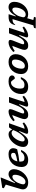

<svg xmlns="http://www.w3.org/2000/svg" viewBox="2122 -2906 1004 5288"><g transform="rotate(-90 2624.0 -262.0)"><path d="M184 -605.5Q174.5 -610.5 156.2 -620Q138 -629.5 118.2 -640.2Q98.5 -651 84 -658.5L94.5 -702L355.5 -744H381.5L222.5 -350H238Q304 -452 361 -490.2Q418 -528.5 471.5 -528.5Q536 -528.5 572 -486.2Q608 -444 608 -380Q608 -310 578.8 -240.2Q549.5 -170.5 498.8 -113.5Q448 -56.5 382.8 -22.2Q317.5 12 245.5 12Q151 12 101.8 -27.5Q52.5 -67 52.5 -132.5Q52.5 -161 62.5 -196.5ZM199.5 -177.5Q190.5 -149.5 190.5 -128.5Q190.5 -98 209.8 -80.5Q229 -63 264 -63Q299 -63 333 -88.2Q367 -113.5 394.5 -156Q422 -198.5 438.2 -249.8Q454.5 -301 454.5 -353.5Q454.5 -423 397.5 -423Q365.5 -423 330.5 -397Q295.5 -371 264.8 -326.8Q234 -282.5 216 -226.5Z M1139 -183Q1087.5 -73.5 1018.5 -30.8Q949.5 12 866.5 12Q766.5 12 717.5 -34.8Q668.5 -81.5 668.5 -171Q668.5 -245 692.5 -310Q716.5 -375 762 -424Q807.5 -473 872 -500.8Q936.5 -528.5 1017 -528.5Q1109 -528.5 1147.8 -491Q1186.5 -453.5 1186.5 -400.5Q1186.5 -374.5 1179.2 -346.2Q1172 -318 1157 -291Q1073 -269.5 985.2 -254.8Q897.5 -240 817.5 -231.5Q817 -220.5 817 -209Q817 -141 840.2 -115.5Q863.5 -90 920.5 -90Q969 -90 1010.5 -111.2Q1052 -132.5 1086.5 -183ZM994.5 -459Q938 -459 889.5 -415Q841 -371 824.5 -286Q909.5 -301.5 957.2 -313.8Q1005 -326 1026.5 -337.8Q1048 -349.5 1053.2 -364Q1058.5 -378.5 1058.5 -399Q1058.5 -426.5 1042.5 -442.8Q1026.5 -459 994.5 -459Z M1591 -60.5 1660 -236H1645.5Q1595 -157 1555.5 -107.8Q1516 -58.5 1483.8 -32.5Q1451.5 -6.5 1422.2 2.8Q1393 12 1363 12Q1305 12 1263 -21.5Q1221 -55 1221 -122.5Q1221 -174.5 1239.5 -231Q1258 -287.5 1291.2 -340.2Q1324.5 -393 1368.8 -435.5Q1413 -478 1464.2 -503.2Q1515.5 -528.5 1570.5 -528.5Q1665.5 -528.5 1698.5 -427.5L1761 -516H1874L1721.5 -86.5Q1757 -89.5 1793.5 -102.2Q1830 -115 1871.5 -142L1896.5 -102Q1815 -33.5 1753.2 -10.8Q1691.5 12 1647.5 12Q1602.5 12 1588.8 -4.2Q1575 -20.5 1591 -60.5ZM1372.5 -141Q1372.5 -112 1388.2 -98Q1404 -84 1432 -84Q1458 -84 1491 -109.2Q1524 -134.5 1558.2 -175.8Q1592.5 -217 1622.2 -266.5Q1652 -316 1671 -364.5L1685 -399Q1668.5 -425 1648.5 -434.8Q1628.5 -444.5 1605 -444.5Q1570.5 -444.5 1536.8 -423.8Q1503 -403 1473.5 -369Q1444 -335 1421.2 -294.5Q1398.5 -254 1385.5 -213.8Q1372.5 -173.5 1372.5 -141Z M2338 -61.5 2397.5 -234H2380.5Q2335.5 -154.5 2300.2 -105.8Q2265 -57 2234 -31.5Q2203 -6 2171.8 3Q2140.5 12 2104 12Q2044.5 12 2016 -16.5Q1987.5 -45 1987.5 -88.5Q1987.5 -109.5 1994.8 -140.8Q2002 -172 2023.5 -228L2099 -425Q2033 -413.5 1957.5 -358L1928.5 -398Q2010.5 -473.5 2077.2 -501Q2144 -528.5 2194.5 -528.5Q2244 -528.5 2256.8 -502Q2269.5 -475.5 2248.5 -420L2163 -202.5Q2152 -173.5 2147.2 -156.2Q2142.5 -139 2142.5 -128Q2142.5 -98 2181.5 -98Q2207.5 -98 2239.5 -117.5Q2271.5 -137 2307.8 -191.5Q2344 -246 2382 -351L2444.5 -516H2597L2457 -88Q2491 -91.5 2527.2 -105.2Q2563.5 -119 2605 -145L2630.5 -103.5Q2548 -35.5 2485.5 -11.8Q2423 12 2386 12Q2350 12 2337 -5.2Q2324 -22.5 2338 -61.5Z M3000.5 -461Q2949 -461 2910 -428.5Q2871 -396 2849.2 -339Q2827.5 -282 2827.5 -209Q2827.5 -141 2852.2 -115.5Q2877 -90 2932.5 -90Q2982 -90 3021 -113Q3060 -136 3093 -190H3145Q3103.5 -86 3040 -37Q2976.5 12 2883 12Q2779.5 12 2729.2 -34.8Q2679 -81.5 2679 -180Q2679 -252.5 2703.5 -315.5Q2728 -378.5 2773.5 -426.5Q2819 -474.5 2882.5 -501.5Q2946 -528.5 3024.5 -528.5Q3109.5 -528.5 3150.2 -500.8Q3191 -473 3191 -432Q3191 -399 3166.5 -377.2Q3142 -355.5 3112 -355.5Q3103 -355.5 3090.5 -370.8Q3078 -386 3062 -409Q3046 -432.5 3030.8 -446.8Q3015.5 -461 3000.5 -461Z M3559 -528.5Q3633.5 -528.5 3681.5 -503.2Q3729.5 -478 3752.5 -434.5Q3775.5 -391 3775.5 -336.5Q3775.5 -268 3752.5 -205.5Q3729.5 -143 3686.2 -94Q3643 -45 3582 -16.5Q3521 12 3445.5 12Q3371 12 3323 -13.2Q3275 -38.5 3251.8 -81.8Q3228.5 -125 3228.5 -180Q3228.5 -248 3251.5 -310.5Q3274.5 -373 3317.8 -422.2Q3361 -471.5 3422 -500Q3483 -528.5 3559 -528.5ZM3453 -79.5Q3494 -79.5 3526.5 -103.5Q3559 -127.5 3581.8 -167.2Q3604.5 -207 3616.5 -254.8Q3628.5 -302.5 3628.5 -350Q3628.5 -436.5 3551.5 -436.5Q3510.5 -436.5 3478 -412.5Q3445.5 -388.5 3422.8 -349Q3400 -309.5 3388 -261.5Q3376 -213.5 3376 -166Q3376 -79.5 3453 -79.5Z M4244.5 -61.5 4304 -234H4287Q4242 -154.5 4206.8 -105.8Q4171.5 -57 4140.5 -31.5Q4109.5 -6 4078.2 3Q4047 12 4010.5 12Q3951 12 3922.5 -16.5Q3894 -45 3894 -88.5Q3894 -109.5 3901.2 -140.8Q3908.5 -172 3930 -228L4005.5 -425Q3939.5 -413.5 3864 -358L3835 -398Q3917 -473.5 3983.8 -501Q4050.5 -528.5 4101 -528.5Q4150.5 -528.5 4163.2 -502Q4176 -475.5 4155 -420L4069.5 -202.5Q4058.5 -173.5 4053.8 -156.2Q4049 -139 4049 -128Q4049 -98 4088 -98Q4114 -98 4146 -117.5Q4178 -137 4214.2 -191.5Q4250.5 -246 4288.5 -351L4351 -516H4503.5L4363.5 -88Q4397.5 -91.5 4433.8 -105.2Q4470 -119 4511.5 -145L4537 -103.5Q4454.5 -35.5 4392 -11.8Q4329.5 12 4292.5 12Q4256.5 12 4243.5 -5.2Q4230.5 -22.5 4244.5 -61.5Z M4803.5 172 4788.5 220.5H4486.5L4500.5 172.5L4570 154L4741 -419Q4738.5 -419 4734 -419Q4683.5 -419 4651.5 -404.2Q4619.5 -389.5 4588.5 -345L4576.5 -349.5Q4593 -420 4623.2 -458.5Q4653.5 -497 4698.8 -512.2Q4744 -527.5 4804.5 -527.5Q4826.5 -527.5 4842.5 -527Q4858.5 -526.5 4877 -525.5L4815 -332.5H4829.5Q4889.5 -437 4947.8 -482.8Q5006 -528.5 5070 -528.5Q5143 -528.5 5180.2 -484.5Q5217.5 -440.5 5217.5 -368Q5217.5 -294 5191.2 -225.8Q5165 -157.5 5118.8 -104Q5072.5 -50.5 5011 -19.2Q4949.5 12 4879.5 12Q4807.5 12 4766.5 -15.5L4716.5 154ZM4797 -153Q4792 -134.5 4792 -121Q4792 -93 4812.5 -75Q4833 -57 4873 -57Q4911.5 -57 4945.5 -82Q4979.5 -107 5005.5 -148.8Q5031.5 -190.5 5046.2 -241Q5061 -291.5 5061 -342Q5061 -386 5045 -405.2Q5029 -424.5 4999 -424.5Q4973 -424.5 4944.8 -405.8Q4916.5 -387 4890.8 -356.8Q4865 -326.5 4845.2 -290.8Q4825.5 -255 4816 -221Z"/></g></svg>

Font: Newsreader Caption SemiBold
Style: Italic
Weight: 600
Italic angle: -17°
Designer: Hugues Gentile
Foundry: Production Type
Version: Version 1.001